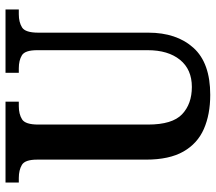

<svg xmlns="http://www.w3.org/2000/svg" viewBox="-62 -692 764 679"><g transform="rotate(-90 319.5 -352.0)"><path d="M324 10Q255 10 203.5 -12.5Q152 -35 123.5 -85Q95 -135 95 -217V-602Q95 -645 76.5 -656Q58 -667 30 -667H14V-714H300V-667H284Q256 -667 237.5 -655.5Q219 -644 219 -598V-210Q219 -124 255.5 -89.5Q292 -55 352 -55Q414 -55 448 -97Q482 -139 482 -211V-602Q482 -645 464 -656Q446 -667 418 -667H402V-714H626V-667H609Q581 -667 562.5 -655.5Q544 -644 544 -598V-209Q544 -109 490.5 -49.5Q437 10 324 10Z"/></g></svg>

Font: Noto Serif Myanmar Cond SemBd
Style: Regular
Weight: 600
Width: 3
Designer: Ben Mitchell and the Monotype Design Team
Foundry: Monotype Imaging Inc.
Version: Version 2.106; ttfautohint (v1.8.4.7-5d5b)